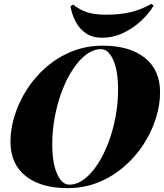

<svg xmlns="http://www.w3.org/2000/svg" viewBox="-20 -958 849 992"><path d="M502 -704Q463 -704 426 -676.5Q389 -649 357 -600.5Q325 -552 301 -489.5Q277 -427 263.5 -356Q250 -285 250 -213Q250 -115 275 -59.5Q300 -4 338 -4Q377 -4 414 -31.5Q451 -59 483 -107.5Q515 -156 539 -218.5Q563 -281 576.5 -352Q590 -423 590 -495Q590 -593 565 -648.5Q540 -704 502 -704ZM34 -226Q34 -292 56 -362Q78 -432 119 -496Q160 -560 218.5 -611Q277 -662 351 -692Q425 -722 511 -722Q649 -722 728 -659.5Q807 -597 807 -481Q807 -415 785 -345.5Q763 -276 721.5 -212Q680 -148 621 -97Q562 -46 488.5 -16Q415 14 329 14Q191 14 112.5 -48.5Q34 -111 34 -226ZM529 -882Q602 -882 658 -896Q714 -910 762 -938L774 -929Q748 -886 706.5 -848Q665 -810 614 -786.5Q563 -763 508 -763Q459 -763 425.5 -785Q392 -807 372 -844Q352 -881 344 -926L359 -934Q390 -908 429 -895Q468 -882 529 -882Z"/></svg>

Font: Playfair Display Black
Style: Italic
Weight: 900
Italic angle: -14°
Designer: Claus Eggers Sørensen
Foundry: Claus Eggers Sørensen
Version: Version 1.203